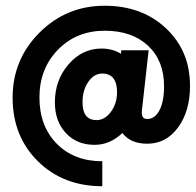

<svg xmlns="http://www.w3.org/2000/svg" viewBox="-20 -623 681 668"><path d="M335.9 24.9Q199.7 24.9 111.8 -62Q23.9 -148.9 23.9 -283.2Q23.9 -416 117.4 -509.5Q210.9 -603 344.2 -603Q474.1 -603 557.6 -524.4Q641.1 -445.8 641.1 -324.2Q641.1 -236.3 599.6 -179.7Q558.1 -123 492.2 -123Q434.1 -123 405.8 -160.2Q362.8 -119.1 309.1 -119.1Q247.1 -119.1 209 -160.2Q170.9 -201.2 170.9 -267.1Q170.9 -344.2 218.5 -399.2Q266.1 -454.1 333 -454.1Q371.1 -454.1 400.9 -436L401.9 -448.2H497.1L475.1 -251Q471.2 -227.1 475.6 -218Q480 -209 492.2 -209Q519 -209 534.9 -239.5Q550.8 -270 550.8 -323.2Q550.8 -412.1 494.9 -464.1Q439 -516.1 344.2 -516.1Q246.1 -516.1 181.6 -450Q117.2 -383.8 117.2 -283.9Q117.2 -184.1 177.5 -123Q237.8 -62 335.9 -62ZM315.9 -205.1Q344.7 -205.1 366 -234.1Q387.2 -263.2 387.2 -301.8Q387.2 -366.7 335.9 -367.2Q307.1 -367.2 287.1 -338.1Q267.1 -309.1 267.1 -267.1Q267.1 -205.1 315.9 -205.1Z"/></svg>

Font: Oakes Grotesk
Style: Bold
Weight: 700
Designer: Samuel Oakes
Foundry: Samuel Oakes
Version: Version 1.0 | wf-rip DC20170320